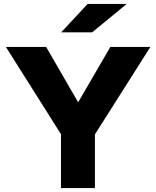

<svg xmlns="http://www.w3.org/2000/svg" viewBox="-20 -953 792 973"><path d="M461 0H289V-273L10 -715H214L389 -412H363L539 -715H742L461 -272ZM622 -933 447 -789H290L424 -933Z"/></svg>

Font: Wix Madefor Display ExtraBold
Style: Regular
Weight: 800
Designer: Dalton Maag Ltd
Foundry: Dalton Maag Ltd
Version: Version 3.100